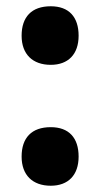

<svg xmlns="http://www.w3.org/2000/svg" viewBox="-20 -581 320 613"><path d="M49 -467C49 -408 84 -374 142 -374C198 -374 231 -408 231 -467C231 -527 200 -561 142 -561C81 -561 49 -527 49 -467ZM49 -81C49 -22 84 12 142 12C198 12 231 -22 231 -81C231 -141 200 -175 142 -175C81 -175 49 -141 49 -81Z"/></svg>

Font: Noto Sans Arabic ExtCond Blk
Style: Regular
Weight: 900
Width: 2
Designer: Monotype Design Team, Nadine Chahine, Nizar Qandah and Khaled Hosny
Foundry: Monotype Imaging Inc.
Version: Version 2.012